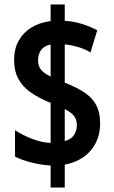

<svg xmlns="http://www.w3.org/2000/svg" viewBox="-20 -779 509 857"><path d="M206 -40Q165 -43 123 -53Q81 -63 47 -80V-198Q80 -176 122.5 -159.5Q165 -143 206 -141V-320Q151 -342 115 -368Q79 -394 61 -428.5Q43 -463 43 -510Q43 -562 64 -598.5Q85 -635 121.5 -657Q158 -679 206 -685V-759H269V-686Q306 -684 343 -673Q380 -662 414 -644L384 -545Q357 -561 327.5 -569.5Q298 -578 269 -581V-410Q323 -389 358.5 -365Q394 -341 410.5 -308Q427 -275 427 -229Q427 -158 386 -108.5Q345 -59 269 -44V58H206ZM269 -149Q297 -157 310 -176Q323 -195 323 -221Q323 -237 317 -250Q311 -263 299 -273Q287 -283 269 -292ZM206 -580Q186 -576 174 -566.5Q162 -557 156 -542.5Q150 -528 150 -509Q150 -492 156 -479.5Q162 -467 174 -457Q186 -447 206 -437Z"/></svg>

Font: Noto Sans Khmer ExtraCondensed
Style: Bold
Weight: 700
Width: 2
Designer: Danh Hong and the Monotype Design Team
Foundry: Monotype Imaging Inc.
Version: Version 2.004